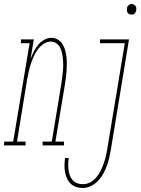

<svg xmlns="http://www.w3.org/2000/svg" viewBox="-87 -727 707 960"><path d="M-67 0 -66 -19H-21L61 -511H17L18 -530H82L66 -433Q73 -451 82 -469Q91 -487 103.5 -502.5Q116 -518 134 -528Q152 -538 170 -538Q187 -538 201.5 -529.5Q216 -521 225 -507Q234 -493 238.5 -477Q243 -461 245 -444.5Q247 -428 247 -410.5Q247 -393 246 -376Q245 -359 243 -341.5Q241 -324 238 -307L190 -19H233V0H126V-19H172L220 -310Q222 -325 224 -340.5Q226 -356 227.5 -371.5Q229 -387 229 -402.5Q229 -418 227.5 -433Q226 -448 223 -462.5Q220 -477 213 -490Q206 -503 194 -511Q182 -519 166 -519Q147 -519 130 -507Q113 -495 101 -478.5Q89 -462 81 -443.5Q73 -425 67 -407Q61 -389 57 -370Q53 -351 49 -332L-2 -19H41V0ZM570 -654Q564 -654 559 -656.5Q554 -659 551 -663.5Q548 -668 547.5 -674Q547 -680 548 -686Q549 -695 556 -701Q563 -707 571 -707Q577 -707 582.5 -704Q588 -701 591 -696.5Q594 -692 594.5 -686Q595 -680 594 -674Q593 -669 591 -665.5Q589 -662 586 -659Q583 -656 578.5 -655Q574 -654 570 -654ZM327 213Q309 213 293 207.5Q277 202 265.5 190.5Q254 179 247.5 164Q241 149 238 132.5Q235 116 235.5 98Q236 80 238 63H257Q254 78 254 93Q254 108 255.5 122Q257 136 262 149.5Q267 163 276 173.5Q285 184 298.5 189Q312 194 327 194Q346 194 363.5 185Q381 176 394 160.5Q407 145 415.5 128Q424 111 430.5 93Q437 75 441.5 57Q446 39 449 20L537 -511H413V-530H558L467 23Q463 44 458.5 64.5Q454 85 446.5 104.5Q439 124 428.5 143Q418 162 402.5 178Q387 194 367 203.5Q347 213 327 213Z"/></svg>

Font: Iosevka Curly Slab ThExObl
Style: Regular
Weight: 100
Width: 7
Italic angle: -9°
Monospace: yes
Designer: Belleve Invis
Foundry: Belleve Invis
Version: Version 11.1.0; ttfautohint (v1.8.3)